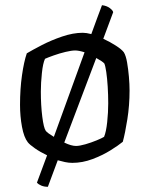

<svg xmlns="http://www.w3.org/2000/svg" viewBox="-20 -626 574 738"><path d="M456 -425Q464 -412 468.5 -386Q473 -360 475.5 -331Q478 -302 478 -278Q478 -221 469.5 -167.5Q461 -114 452 -81Q435 -67 404.5 -48Q374 -29 335.5 -14.5Q297 0 258 0Q244 0 230 -3Q216 -6 202 -10L164 92Q150 92 139 87.5Q128 83 122 76L161 -29Q134 -42 114 -56Q94 -70 87 -79Q72 -98 64.5 -138.5Q57 -179 57 -223Q57 -284 64.5 -336.5Q72 -389 83 -421Q103 -433 139.5 -452Q176 -471 218.5 -485.5Q261 -500 298 -500Q312 -500 331 -495Q343 -528 353.5 -556.5Q364 -585 372 -606Q390 -604 402 -595Q414 -586 415 -579L377 -477Q403 -465 425.5 -450.5Q448 -436 456 -425ZM137 -274Q137 -221 142.5 -177.5Q148 -134 156 -123Q162 -115 187 -100L305 -425Q283 -432 269 -432Q255 -432 232 -426.5Q209 -421 186.5 -413Q164 -405 153 -400Q145 -383 141 -345Q137 -307 137 -274ZM380 -100Q388 -119 392 -156.5Q396 -194 396 -229Q396 -261 394 -293Q392 -325 388.5 -349Q385 -373 381 -382Q374 -390 350 -403L227 -78Q254 -65 272 -65Q286 -65 308.5 -71.5Q331 -78 351.5 -86.5Q372 -95 380 -100Z"/></svg>

Font: Texturina Light
Style: Regular
Weight: 300
Designer: Guillermo Torres Carreño
Foundry: Omnibus-Type
Version: Version 1.002; ttfautohint (v1.8.3)